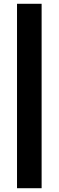

<svg xmlns="http://www.w3.org/2000/svg" viewBox="-20 -770 310 1015"><path d="M200 225H70V-750H200Z"/></svg>

Font: Puffins on Iceburgs(2)
Style: on-Iceburgs-Bold
Weight: 700
Version: Version 1.0